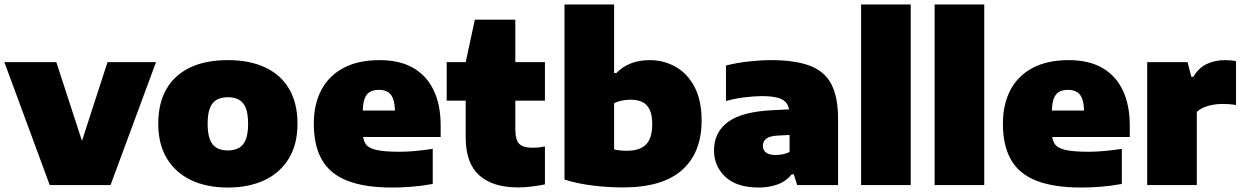

<svg xmlns="http://www.w3.org/2000/svg" viewBox="-26 -828 5556 859"><path d="M196.5 0 -6.5 -550H226L347 -178.5H334.5L455 -550H672L468.5 0Z M993.5 11Q898 11 828.2 -22.5Q758.5 -56 720.2 -119.8Q682 -183.5 682 -274Q682 -365.5 718.2 -429Q754.5 -492.5 824.2 -525.8Q894 -559 993.5 -559Q1092.5 -559 1162.2 -525.5Q1232 -492 1268.5 -428.5Q1305 -365 1305 -274.5Q1305 -183.5 1266.8 -119.8Q1228.5 -56 1158.5 -22.5Q1088.5 11 993.5 11ZM993.5 -155Q1023 -155 1043.2 -166.5Q1063.5 -178 1073.8 -204Q1084 -230 1084 -274Q1084 -318.5 1073.8 -344.5Q1063.5 -370.5 1043.2 -381.8Q1023 -393 993.5 -393Q964 -393 943.8 -381.8Q923.5 -370.5 913.2 -344.5Q903 -318.5 903 -274.5Q903 -230.5 913 -204.2Q923 -178 943.2 -166.5Q963.5 -155 993.5 -155Z M1728.5 11Q1606 11 1528.5 -19.2Q1451 -49.5 1414.5 -112.8Q1378 -176 1378 -274.5Q1378 -361.5 1411.5 -425.2Q1445 -489 1510.8 -524Q1576.5 -559 1672.5 -559Q1763 -559 1823.5 -523.8Q1884 -488.5 1914.8 -423Q1945.5 -357.5 1945.5 -267V-215H1490V-333.5H1773L1741 -324.5Q1741 -361 1733.5 -383.5Q1726 -406 1710 -416Q1694 -426 1669 -426Q1644 -426 1628 -416.2Q1612 -406.5 1604.5 -384.2Q1597 -362 1597 -325.5V-237.5Q1597 -204.5 1609 -185.2Q1621 -166 1656.5 -157.5Q1692 -149 1762.5 -149Q1796 -149 1835 -152.8Q1874 -156.5 1910 -162V-5Q1860 4 1815.2 7.5Q1770.5 11 1728.5 11Z M2292.5 10.5Q2177.5 10.5 2117.5 -44.2Q2057.5 -99 2057.5 -212.5V-550L2098.5 -740H2279.5V-251Q2279.5 -202 2297 -184.5Q2314.5 -167 2357.5 -167Q2369.5 -167 2382.5 -168.2Q2395.5 -169.5 2412 -172.5V-3Q2388.5 2 2355.5 6.2Q2322.5 10.5 2292.5 10.5ZM1972.5 -377.5V-550H2412V-377.5Z M2759 10.5Q2694.5 10.5 2626.5 2.2Q2558.5 -6 2499.5 -24.5V-808H2721.5V-501H2731.5Q2758.5 -529.5 2795.8 -544.2Q2833 -559 2881 -559Q2943 -559 2996 -529.5Q3049 -500 3081 -439.8Q3113 -379.5 3113 -288.5Q3113 -144.5 3025 -66.8Q2937 11 2759 10.5ZM2778.5 -153.5Q2836.5 -153.5 2864.2 -181.5Q2892 -209.5 2892 -272Q2892 -313.5 2880.5 -337.5Q2869 -361.5 2847.2 -371.8Q2825.5 -382 2795.5 -382Q2776.5 -382 2757.2 -378.2Q2738 -374.5 2721.5 -366.5V-159.5Q2733 -156.5 2747.8 -155Q2762.5 -153.5 2778.5 -153.5Z M3369 11Q3270.5 11 3219.5 -36.5Q3168.5 -84 3168.5 -155.5Q3168.5 -236 3230.8 -282.2Q3293 -328.5 3431 -335L3539.5 -340.5L3562.5 -227L3454 -221.5Q3417.5 -219.5 3402.2 -207.5Q3387 -195.5 3387 -175Q3387 -156.5 3401.2 -145.5Q3415.5 -134.5 3444 -134.5Q3458.5 -134.5 3475 -137.5Q3491.5 -140.5 3506.5 -148V-313.5Q3506.5 -344 3495.5 -362.5Q3484.5 -381 3457.2 -389.5Q3430 -398 3382 -398Q3348.5 -398 3304.5 -392.5Q3260.5 -387 3222 -376V-535Q3269.5 -547 3323.8 -553Q3378 -559 3423 -559Q3529.5 -559 3595.8 -534.5Q3662 -510 3692.8 -452.5Q3723.5 -395 3723.5 -296V0H3540.5L3525.5 -48H3516Q3490 -16 3451.8 -2.5Q3413.5 11 3369 11Z M3826.5 0V-808H4048.5V0Z M4155.5 0V-808H4377.5V0Z M4811.5 11Q4689 11 4611.5 -19.2Q4534 -49.5 4497.5 -112.8Q4461 -176 4461 -274.5Q4461 -361.5 4494.5 -425.2Q4528 -489 4593.8 -524Q4659.5 -559 4755.5 -559Q4846 -559 4906.5 -523.8Q4967 -488.5 4997.8 -423Q5028.5 -357.5 5028.5 -267V-215H4573V-333.5H4856L4824 -324.5Q4824 -361 4816.5 -383.5Q4809 -406 4793 -416Q4777 -426 4752 -426Q4727 -426 4711 -416.2Q4695 -406.5 4687.5 -384.2Q4680 -362 4680 -325.5V-237.5Q4680 -204.5 4692 -185.2Q4704 -166 4739.5 -157.5Q4775 -149 4845.5 -149Q4879 -149 4918 -152.8Q4957 -156.5 4993 -162V-5Q4943 4 4898.2 7.5Q4853.5 11 4811.5 11Z M5106.5 0V-550H5287L5304 -484.5H5313.5Q5335.5 -523.5 5372 -541.2Q5408.5 -559 5456 -559Q5469 -559 5481.8 -557.8Q5494.5 -556.5 5504 -555V-358Q5489.5 -361 5472.8 -362Q5456 -363 5442.5 -363Q5420.5 -363 5398.8 -359Q5377 -355 5358.5 -346.8Q5340 -338.5 5328.5 -327V0Z"/></svg>

Font: Encode Sans SemiExpanded Black
Style: Regular
Weight: 900
Width: 6
Designer: Multiple Designers
Foundry: Impallari Type
Version: Version 3.002